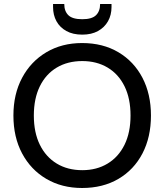

<svg xmlns="http://www.w3.org/2000/svg" viewBox="-20 -927 821 959"><path d="M390 12Q289 12 211.5 -33.5Q134 -79 90.5 -160.5Q47 -242 47 -350Q47 -457 90.5 -538.5Q134 -620 211.5 -666Q289 -712 390 -712Q494 -712 571.5 -666Q649 -620 691.5 -538.5Q734 -457 734 -350Q734 -242 691.5 -160.5Q649 -79 571.5 -33.5Q494 12 390 12ZM391 -77Q463 -77 517.5 -110Q572 -143 602 -204Q632 -265 632 -350Q632 -435 602 -496Q572 -557 517.5 -589.5Q463 -622 391 -622Q318 -622 263.5 -589.5Q209 -557 179 -496Q149 -435 149 -350Q149 -265 179 -204Q209 -143 263.5 -110Q318 -77 391 -77ZM391 -754Q344 -754 311.5 -772Q279 -790 262 -821Q245 -852 245 -892V-907H301Q301 -871 321.5 -851Q342 -831 391 -831Q439 -831 459.5 -851Q480 -871 480 -907H537V-892Q537 -852 519.5 -821Q502 -790 469.5 -772Q437 -754 391 -754Z"/></svg>

Font: DMSans_18ptMedium
Style: Regular
Weight: 500
Designer: Colophon Foundry, Jonny Pinhorn
Foundry: Colophon Foundry
Version: Version 4.004;gftools[0.9.30]